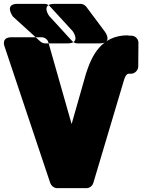

<svg xmlns="http://www.w3.org/2000/svg" viewBox="-55 -942 741 1000"><path d="M318 -296 197 -721C193 -737 178 -748 161 -748H5C-52 -748 -31 -699 -31 -699L207 12C212 25 226 38 243 38H395C411 38 426 27 431 11L592 -529C599 -552 609 -558 614 -558H628C646 -558 665 -575 665 -596L666 -719C666 -738 651 -755 631 -756L612 -757C612 -757 611 -758 610 -758C471 -758 422 -649 393 -559C368 -470 343 -385 318 -296ZM296 -716H180C171 -716 162 -720 155 -726L12 -856C12 -856 -36 -922 37 -922H177C188 -922 199 -916 205 -909L324 -779C324 -779 370 -716 296 -716ZM462 -716C536 -716 492 -776 492 -776L395 -906C389 -914 377 -922 365 -922H229C155 -922 201 -859 201 -859L320 -729C326 -722 337 -716 348 -716Z"/></svg>

Font: Asimov Print
Style: E
Weight: 500
Designer: Google
Version: Version 2.000980; 2014